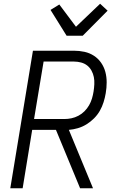

<svg xmlns="http://www.w3.org/2000/svg" viewBox="-20 -1006 640 1026"><path d="M35 0 156 -735H375Q404 -735 431.5 -729Q459 -723 482 -708Q505 -693 520.5 -670.5Q536 -648 543 -621.5Q550 -595 550 -566Q550 -537 545 -508Q541 -484 533.5 -460Q526 -436 513.5 -414Q501 -392 482.5 -373.5Q464 -355 442 -341.5Q420 -328 396 -321Q372 -314 348 -312L477 0H408L279 -312H152L101 0ZM162 -370H325Q343 -370 362 -374Q381 -378 399 -387.5Q417 -397 431.5 -411.5Q446 -426 456 -443.5Q466 -461 471.5 -479.5Q477 -498 480 -517Q483 -536 484 -556Q485 -576 481.5 -594Q478 -612 469 -628.5Q460 -645 446 -656Q432 -667 413.5 -672Q395 -677 376 -677H213ZM336 -815 250 -953 297 -982 386 -863 515 -986 555 -949 422 -815Z"/></svg>

Font: Iosevka Aile Light
Style: Italic
Weight: 300
Italic angle: -9°
Designer: Belleve Invis
Foundry: Belleve Invis
Version: Version 31.1.0; ttfautohint (v1.8.4)